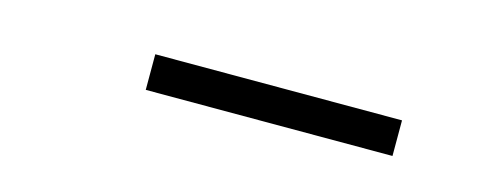

<svg xmlns="http://www.w3.org/2000/svg" viewBox="-21 -823 557 224"><g transform="rotate(15 257.0 -711.5)"><path d="M151 -690V-733H449V-690Z"/></g></svg>

Font: Encode Sans Condensed Thin Light
Style: Regular
Weight: 300
Version: Version 3.002